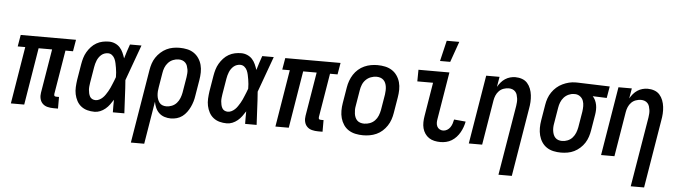

<svg xmlns="http://www.w3.org/2000/svg" viewBox="-54 -994 5109 1446"><g transform="rotate(5 2500.0 -270.5)"><path d="M399 8H365Q341 8 319 2.5Q297 -3 282 -18Q267 -33 262 -55Q257 -77 261 -100L316 -432H214L143 0H42L113 -432H56L71 -520H489L474 -432H417L362 -100Q362 -96 362 -92Q362 -88 364.5 -85Q367 -82 371 -81Q375 -80 380 -80H399Z M675 8Q646 8 620 1Q594 -6 573.5 -22Q553 -38 540.5 -61.5Q528 -85 522.5 -111Q517 -137 518.5 -165Q520 -193 524 -221L544 -341Q548 -365 555 -388.5Q562 -412 574.5 -433.5Q587 -455 604.5 -474Q622 -493 644 -505.5Q666 -518 690 -523Q714 -528 738 -528Q762 -528 784 -518.5Q806 -509 821 -492.5Q836 -476 845.5 -455Q855 -434 862 -412Q870 -439 878.5 -466Q887 -493 897 -520H984Q959 -453 935 -385Q911 -317 886 -250Q891 -188 893.5 -125.5Q896 -63 900 0H813Q813 -24 812.5 -47.5Q812 -71 813 -95Q801 -76 787.5 -57.5Q774 -39 756 -24Q738 -9 717 -0.5Q696 8 675 8ZM675 -80Q689 -80 703 -87Q717 -94 728.5 -105Q740 -116 748.5 -129Q757 -142 765 -155Q773 -168 779 -182Q785 -196 791 -210Q797 -224 802.5 -238Q808 -252 813 -266Q813 -284 811.5 -301.5Q810 -319 807 -336Q804 -353 800.5 -370Q797 -387 790 -402.5Q783 -418 769.5 -429Q756 -440 738 -440Q725 -440 712 -435.5Q699 -431 688.5 -422Q678 -413 670 -401.5Q662 -390 657 -377.5Q652 -365 648.5 -352.5Q645 -340 643 -327L623 -207Q621 -194 619.5 -180Q618 -166 619 -153Q620 -140 623 -127Q626 -114 632 -103Q638 -92 649.5 -86Q661 -80 675 -80Z M968 215 1060 -341Q1064 -366 1072 -390.5Q1080 -415 1094.5 -437Q1109 -459 1129.5 -477.5Q1150 -496 1173.5 -507.5Q1197 -519 1222 -523.5Q1247 -528 1272 -528Q1301 -528 1329 -522Q1357 -516 1379.5 -501Q1402 -486 1417.5 -463Q1433 -440 1440 -413Q1447 -386 1446.5 -357Q1446 -328 1441 -299L1421 -179Q1418 -157 1411.5 -135Q1405 -113 1395 -92Q1385 -71 1371 -52Q1357 -33 1338.5 -19Q1320 -5 1297 1.5Q1274 8 1252 8Q1227 8 1203.5 0.5Q1180 -7 1163 -23Q1146 -39 1136 -61Q1126 -83 1122 -107L1069 215ZM1210 -80Q1231 -80 1252 -88.5Q1273 -97 1288 -114Q1303 -131 1311 -151.5Q1319 -172 1323 -193L1343 -313Q1345 -328 1346 -342.5Q1347 -357 1344.5 -371Q1342 -385 1337.5 -398Q1333 -411 1323 -421Q1313 -431 1300 -435.5Q1287 -440 1272 -440Q1251 -440 1230 -431.5Q1209 -423 1193.5 -406Q1178 -389 1170 -368.5Q1162 -348 1159 -327L1141 -219Q1138 -204 1137 -188Q1136 -172 1137.5 -157Q1139 -142 1144 -128Q1149 -114 1157.5 -102.5Q1166 -91 1180 -85.5Q1194 -80 1210 -80Z M1675 8Q1646 8 1620 1Q1594 -6 1573.5 -22Q1553 -38 1540.5 -61.5Q1528 -85 1522.5 -111Q1517 -137 1518.5 -165Q1520 -193 1524 -221L1544 -341Q1548 -365 1555 -388.5Q1562 -412 1574.5 -433.5Q1587 -455 1604.5 -474Q1622 -493 1644 -505.5Q1666 -518 1690 -523Q1714 -528 1738 -528Q1762 -528 1784 -518.5Q1806 -509 1821 -492.5Q1836 -476 1845.5 -455Q1855 -434 1862 -412Q1870 -439 1878.5 -466Q1887 -493 1897 -520H1984Q1959 -453 1935 -385Q1911 -317 1886 -250Q1891 -188 1893.5 -125.5Q1896 -63 1900 0H1813Q1813 -24 1812.5 -47.5Q1812 -71 1813 -95Q1801 -76 1787.5 -57.5Q1774 -39 1756 -24Q1738 -9 1717 -0.5Q1696 8 1675 8ZM1675 -80Q1689 -80 1703 -87Q1717 -94 1728.5 -105Q1740 -116 1748.5 -129Q1757 -142 1765 -155Q1773 -168 1779 -182Q1785 -196 1791 -210Q1797 -224 1802.5 -238Q1808 -252 1813 -266Q1813 -284 1811.5 -301.5Q1810 -319 1807 -336Q1804 -353 1800.5 -370Q1797 -387 1790 -402.5Q1783 -418 1769.5 -429Q1756 -440 1738 -440Q1725 -440 1712 -435.5Q1699 -431 1688.5 -422Q1678 -413 1670 -401.5Q1662 -390 1657 -377.5Q1652 -365 1648.5 -352.5Q1645 -340 1643 -327L1623 -207Q1621 -194 1619.5 -180Q1618 -166 1619 -153Q1620 -140 1623 -127Q1626 -114 1632 -103Q1638 -92 1649.5 -86Q1661 -80 1675 -80Z M2399 8H2365Q2341 8 2319 2.5Q2297 -3 2282 -18Q2267 -33 2262 -55Q2257 -77 2261 -100L2316 -432H2214L2143 0H2042L2113 -432H2056L2071 -520H2489L2474 -432H2417L2362 -100Q2362 -96 2362 -92Q2362 -88 2364.5 -85Q2367 -82 2371 -81Q2375 -80 2380 -80H2399Z M2705 8Q2675 8 2647 2Q2619 -4 2596 -18.5Q2573 -33 2557.5 -56Q2542 -79 2534.5 -106Q2527 -133 2527 -162.5Q2527 -192 2532 -221L2552 -341Q2556 -366 2565 -391Q2574 -416 2588.5 -438.5Q2603 -461 2623.5 -479Q2644 -497 2668.5 -508Q2693 -519 2718 -523.5Q2743 -528 2768 -528Q2798 -528 2826 -522Q2854 -516 2877 -501.5Q2900 -487 2916 -464Q2932 -441 2939.5 -414Q2947 -387 2946.5 -357.5Q2946 -328 2941 -299L2921 -179Q2917 -154 2908.5 -129Q2900 -104 2885 -81.5Q2870 -59 2850 -41Q2830 -23 2805.5 -12Q2781 -1 2755.5 3.5Q2730 8 2705 8ZM2705 -80Q2727 -80 2748.5 -88Q2770 -96 2786 -112.5Q2802 -129 2810.5 -150.5Q2819 -172 2823 -193L2843 -313Q2845 -328 2845.5 -343Q2846 -358 2844 -372Q2842 -386 2836.5 -399Q2831 -412 2821 -421.5Q2811 -431 2797.5 -435.5Q2784 -440 2769 -440Q2747 -440 2725.5 -432Q2704 -424 2687.5 -407.5Q2671 -391 2662.5 -369.5Q2654 -348 2651 -327L2631 -207Q2628 -192 2628 -177Q2628 -162 2630 -148Q2632 -134 2637.5 -121Q2643 -108 2652.5 -98.5Q2662 -89 2676 -84.5Q2690 -80 2705 -80Z M3290 8Q3266 8 3243.5 3Q3221 -2 3203 -14Q3185 -26 3172.5 -44.5Q3160 -63 3154.5 -84.5Q3149 -106 3149.5 -130Q3150 -154 3154 -177L3196 -432H3077L3078 -520H3312L3253 -163Q3250 -148 3250.5 -133.5Q3251 -119 3257 -106.5Q3263 -94 3275.5 -87Q3288 -80 3302 -80Q3318 -80 3332.5 -88.5Q3347 -97 3356 -110.5Q3365 -124 3370 -139Q3375 -154 3378 -170L3466 -162Q3462 -141 3454.5 -120Q3447 -99 3436 -79.5Q3425 -60 3409.5 -43Q3394 -26 3374.5 -14Q3355 -2 3333 3Q3311 8 3290 8ZM3234 -600 3271 -756H3366L3311 -600Z M3747 215 3835 -313Q3837 -327 3838 -341.5Q3839 -356 3837 -370Q3835 -384 3831 -397Q3827 -410 3818 -420Q3809 -430 3796 -435Q3783 -440 3768 -440Q3749 -440 3729 -433Q3709 -426 3694.5 -411Q3680 -396 3672 -377Q3664 -358 3661 -339L3605 0H3504L3590 -520H3691L3678 -443Q3688 -461 3702 -477.5Q3716 -494 3733.5 -505.5Q3751 -517 3771 -522.5Q3791 -528 3810 -528Q3837 -528 3861 -519.5Q3885 -511 3901 -493Q3917 -475 3926 -451.5Q3935 -428 3938 -402.5Q3941 -377 3939.5 -351Q3938 -325 3933 -299L3848 215Z M4201 8Q4172 8 4144 2Q4116 -4 4093.5 -19Q4071 -34 4056 -57Q4041 -80 4034 -107Q4027 -134 4027 -163Q4027 -192 4032 -221L4052 -341Q4056 -366 4064.5 -390Q4073 -414 4088 -436Q4103 -458 4123 -475.5Q4143 -493 4167 -504.5Q4191 -516 4215.5 -522Q4240 -528 4265 -528H4281L4524 -520L4509 -432L4403 -436Q4415 -423 4422.5 -407Q4430 -391 4433.5 -373Q4437 -355 4436.5 -336Q4436 -317 4433 -299L4413 -179Q4409 -154 4401 -129.5Q4393 -105 4379 -83Q4365 -61 4344.5 -42.5Q4324 -24 4300.5 -12.5Q4277 -1 4251.5 3.5Q4226 8 4201 8ZM4202 -80Q4223 -80 4244 -88.5Q4265 -97 4280 -114Q4295 -131 4303 -151.5Q4311 -172 4315 -193L4335 -313Q4338 -334 4338 -355Q4338 -376 4331.5 -394.5Q4325 -413 4309.5 -425.5Q4294 -438 4274 -440H4260Q4240 -440 4219.5 -430.5Q4199 -421 4184.5 -404.5Q4170 -388 4162 -367.5Q4154 -347 4151 -327L4131 -207Q4128 -192 4127.5 -177.5Q4127 -163 4129 -149Q4131 -135 4136 -122Q4141 -109 4150.5 -99Q4160 -89 4173.5 -84.5Q4187 -80 4202 -80Z M4747 215 4835 -313Q4837 -327 4838 -341.5Q4839 -356 4837 -370Q4835 -384 4831 -397Q4827 -410 4818 -420Q4809 -430 4796 -435Q4783 -440 4768 -440Q4749 -440 4729 -433Q4709 -426 4694.5 -411Q4680 -396 4672 -377Q4664 -358 4661 -339L4605 0H4504L4590 -520H4691L4678 -443Q4688 -461 4702 -477.5Q4716 -494 4733.5 -505.5Q4751 -517 4771 -522.5Q4791 -528 4810 -528Q4837 -528 4861 -519.5Q4885 -511 4901 -493Q4917 -475 4926 -451.5Q4935 -428 4938 -402.5Q4941 -377 4939.5 -351Q4938 -325 4933 -299L4848 215Z"/></g></svg>

Font: Iosevka Semibold
Style: Italic
Weight: 600
Italic angle: -9°
Monospace: yes
Designer: Belleve Invis
Foundry: Belleve Invis
Version: Version 32.5.0; ttfautohint (v1.8.4)